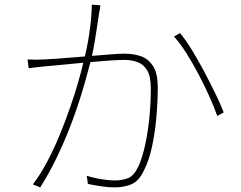

<svg xmlns="http://www.w3.org/2000/svg" viewBox="-20 -794 1040 830"><path d="M414 -771Q413 -763 411.5 -754.5Q410 -746 408 -735Q406 -722 401 -687.5Q396 -653 389 -611.5Q382 -570 373 -533Q362 -491 348 -441Q334 -391 315.5 -335.5Q297 -280 273.5 -221.5Q250 -163 220.5 -103Q191 -43 154 16L122 3Q155 -40 184.5 -96Q214 -152 239 -213Q264 -274 284.5 -333.5Q305 -393 319.5 -444Q334 -495 342 -531Q356 -583 366 -649Q376 -715 377 -774ZM758 -651Q782 -623 809 -579Q836 -535 862.5 -485Q889 -435 911.5 -388.5Q934 -342 947 -308L919 -293Q907 -328 886 -375Q865 -422 839 -471.5Q813 -521 785.5 -564.5Q758 -608 732 -636ZM99 -537Q119 -536 135 -536Q151 -536 171 -537Q192 -538 227.5 -540.5Q263 -543 305.5 -546.5Q348 -550 389.5 -553.5Q431 -557 465.5 -559.5Q500 -562 518 -562Q555 -562 587.5 -551.5Q620 -541 641 -509.5Q662 -478 662 -415Q662 -355 656 -287.5Q650 -220 637 -159.5Q624 -99 603 -59Q581 -11 548.5 2.5Q516 16 475 16Q447 16 414.5 11Q382 6 360 1L355 -34Q378 -27 400.5 -22.5Q423 -18 443 -16Q463 -14 478 -14Q508 -14 533.5 -24Q559 -34 578 -74Q596 -114 608 -170Q620 -226 626 -288.5Q632 -351 632 -410Q632 -462 617 -488.5Q602 -515 576 -525Q550 -535 517 -535Q489 -535 442 -531.5Q395 -528 342 -523Q289 -518 243.5 -513.5Q198 -509 173 -507Q160 -506 140 -503.5Q120 -501 104 -499Z"/></svg>

Font: Noto Sans JP Thin Thin
Style: Regular
Weight: 250
Version: Version 2.004-H2;hotconv 1.0.118;makeotfexe 2.5.65603